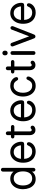

<svg xmlns="http://www.w3.org/2000/svg" viewBox="1646 -2416 785 4117"><g transform="rotate(-90 2038.5 -357.5)"><path d="M258 15Q186 15 137.5 -23Q89 -61 64.5 -123Q40 -185 40 -256Q40 -331 66 -393Q92 -455 142.5 -492.5Q193 -530 265 -530Q307 -530 338.5 -517.5Q370 -505 392 -485.5Q414 -466 426 -444L418 -442V-689Q418 -706 429.5 -718Q441 -730 458 -730Q475 -730 486.5 -718Q498 -706 498 -689V-34Q498 -16 486.5 -3.5Q475 9 458 9Q441 9 429.5 -3.5Q418 -16 418 -34V-81L425 -80Q414 -55 390.5 -33.5Q367 -12 333.5 1.5Q300 15 258 15ZM274 -60Q345 -62 383.5 -115Q422 -168 422 -256Q422 -348 382.5 -402Q343 -456 271 -456Q201 -456 160.5 -402.5Q120 -349 120 -257Q120 -165 160.5 -112Q201 -59 274 -60Z M848 15Q782 15 727.5 -15Q673 -45 640.5 -105Q608 -165 608 -253Q608 -337 638 -399Q668 -461 719.5 -495.5Q771 -530 837 -530Q888 -530 929 -510.5Q970 -491 998.5 -457.5Q1027 -424 1042.5 -382.5Q1058 -341 1058 -296Q1058 -267 1047 -249.5Q1036 -232 1002 -232H690Q694 -171 716 -133Q738 -95 771.5 -77.5Q805 -60 845 -60Q899 -60 931 -85Q963 -110 975 -144Q980 -156 988.5 -164.5Q997 -173 1012 -173Q1029 -173 1039 -160.5Q1049 -148 1048 -128Q1047 -108 1034 -83.5Q1021 -59 996.5 -36.5Q972 -14 935 0.5Q898 15 848 15ZM691 -301H981Q974 -369 937 -412.5Q900 -456 836 -456Q779 -456 739.5 -417Q700 -378 691 -301Z M1308 10Q1274 10 1249.5 -5.5Q1225 -21 1212 -49.5Q1199 -78 1199 -115V-585Q1199 -602 1210.5 -613.5Q1222 -625 1239 -625Q1256 -625 1267.5 -613.5Q1279 -602 1279 -585V-116Q1279 -97 1285 -83.5Q1291 -70 1310 -70Q1323 -70 1329.5 -76Q1336 -82 1343 -87.5Q1350 -93 1363 -93Q1381 -93 1392 -81.5Q1403 -70 1403 -53Q1403 -35 1389.5 -20.5Q1376 -6 1354.5 2Q1333 10 1308 10ZM1167 -442Q1151 -442 1139.5 -452.5Q1128 -463 1128 -479Q1128 -494 1139.5 -504.5Q1151 -515 1167 -515H1378Q1394 -515 1405.5 -504.5Q1417 -494 1417 -479Q1417 -463 1405.5 -452.5Q1394 -442 1378 -442Z M1737 15Q1671 15 1616.5 -15Q1562 -45 1529.5 -105Q1497 -165 1497 -253Q1497 -337 1527 -399Q1557 -461 1608.5 -495.5Q1660 -530 1726 -530Q1777 -530 1818 -510.5Q1859 -491 1887.5 -457.5Q1916 -424 1931.5 -382.5Q1947 -341 1947 -296Q1947 -267 1936 -249.5Q1925 -232 1891 -232H1579Q1583 -171 1605 -133Q1627 -95 1660.5 -77.5Q1694 -60 1734 -60Q1788 -60 1820 -85Q1852 -110 1864 -144Q1869 -156 1877.5 -164.5Q1886 -173 1901 -173Q1918 -173 1928 -160.5Q1938 -148 1937 -128Q1936 -108 1923 -83.5Q1910 -59 1885.5 -36.5Q1861 -14 1824 0.5Q1787 15 1737 15ZM1580 -301H1870Q1863 -369 1826 -412.5Q1789 -456 1725 -456Q1668 -456 1628.5 -417Q1589 -378 1580 -301Z M2257 15Q2187 15 2135 -20.5Q2083 -56 2055 -118Q2027 -180 2027 -258Q2027 -337 2055.5 -398Q2084 -459 2136 -494.5Q2188 -530 2258 -530Q2316 -530 2356.5 -508.5Q2397 -487 2419 -458Q2441 -429 2443 -404Q2446 -383 2434.5 -372Q2423 -361 2407 -361Q2391 -361 2383 -369Q2375 -377 2370 -387Q2357 -414 2330 -435.5Q2303 -457 2257 -457Q2209 -457 2176 -431.5Q2143 -406 2125.5 -361Q2108 -316 2108 -259Q2108 -168 2148.5 -114Q2189 -60 2258 -60Q2311 -60 2340.5 -88Q2370 -116 2382 -151Q2387 -165 2396 -174Q2405 -183 2420 -183Q2437 -183 2447.5 -171Q2458 -159 2456 -138Q2455 -119 2441.5 -93Q2428 -67 2403.5 -42Q2379 -17 2342.5 -1Q2306 15 2257 15Z M2701 10Q2667 10 2642.5 -5.5Q2618 -21 2605 -49.5Q2592 -78 2592 -115V-585Q2592 -602 2603.5 -613.5Q2615 -625 2632 -625Q2649 -625 2660.5 -613.5Q2672 -602 2672 -585V-116Q2672 -97 2678 -83.5Q2684 -70 2703 -70Q2716 -70 2722.5 -76Q2729 -82 2736 -87.5Q2743 -93 2756 -93Q2774 -93 2785 -81.5Q2796 -70 2796 -53Q2796 -35 2782.5 -20.5Q2769 -6 2747.5 2Q2726 10 2701 10ZM2560 -442Q2544 -442 2532.5 -452.5Q2521 -463 2521 -479Q2521 -494 2532.5 -504.5Q2544 -515 2560 -515H2771Q2787 -515 2798.5 -504.5Q2810 -494 2810 -479Q2810 -463 2798.5 -452.5Q2787 -442 2771 -442Z M2961 10Q2943 10 2931.5 -1.5Q2920 -13 2920 -30V-485Q2920 -502 2931.5 -513.5Q2943 -525 2961 -525Q2978 -525 2989.5 -513.5Q3001 -502 3001 -485V-30Q3001 -13 2989.5 -1.5Q2978 10 2961 10ZM2960 -586Q2938 -586 2924 -600.5Q2910 -615 2910 -643Q2910 -669 2924 -684Q2938 -699 2960 -699Q2983 -699 2997 -684Q3011 -669 3011 -643Q3011 -615 2997 -600.5Q2983 -586 2960 -586Z M3315 10Q3303 10 3291.5 3Q3280 -4 3274 -20L3104 -469Q3099 -482 3102 -494.5Q3105 -507 3115 -516Q3125 -525 3140 -525Q3154 -525 3164 -518Q3174 -511 3178 -499L3336 -78L3296 -67L3462 -499Q3467 -511 3477 -518Q3487 -525 3500 -525Q3514 -525 3523 -516.5Q3532 -508 3535.5 -495.5Q3539 -483 3534 -469L3357 -21Q3352 -6 3340 2Q3328 10 3315 10Z M3827 15Q3761 15 3706.5 -15Q3652 -45 3619.5 -105Q3587 -165 3587 -253Q3587 -337 3617 -399Q3647 -461 3698.5 -495.5Q3750 -530 3816 -530Q3867 -530 3908 -510.5Q3949 -491 3977.5 -457.5Q4006 -424 4021.5 -382.5Q4037 -341 4037 -296Q4037 -267 4026 -249.5Q4015 -232 3981 -232H3669Q3673 -171 3695 -133Q3717 -95 3750.5 -77.5Q3784 -60 3824 -60Q3878 -60 3910 -85Q3942 -110 3954 -144Q3959 -156 3967.5 -164.5Q3976 -173 3991 -173Q4008 -173 4018 -160.5Q4028 -148 4027 -128Q4026 -108 4013 -83.5Q4000 -59 3975.5 -36.5Q3951 -14 3914 0.5Q3877 15 3827 15ZM3670 -301H3960Q3953 -369 3916 -412.5Q3879 -456 3815 -456Q3758 -456 3718.5 -417Q3679 -378 3670 -301Z"/></g></svg>

Font: National Park
Style: Regular
Weight: 400
Designer: Andrea Herstowski, Ben Hoepner
Version: Version 1.009